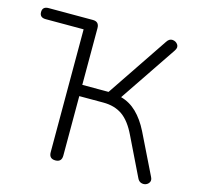

<svg xmlns="http://www.w3.org/2000/svg" viewBox="-107 -823 969 939"><g transform="rotate(15 377.0 -353.0)"><path d="M252 6Q220 6 220 -27V-649H28Q-3 -649 -3 -677Q-3 -705 28 -705H252Q284 -705 284 -672V-385H417L625 -694Q637 -713 654 -711.5Q671 -710 680.5 -696.5Q690 -683 678 -665L483 -376Q528 -364 563 -330Q598 -296 625 -242L725 -38Q733 -23 727.5 -12Q722 -1 710.5 3.5Q699 8 686.5 4Q674 0 667 -15L573 -208Q542 -273 502.5 -300.5Q463 -328 406 -328H284V-27Q284 6 252 6Z"/></g></svg>

Font: Chiron GoRound TC L
Style: Regular
Weight: 300
Designer: Ryoko NISHIZUKA 西塚涼子 (kana, bopomofo & ideographs); Paul D. Hunt (Latin, Greek & Cyrillic); Sandoll Communications 산돌커뮤니
Foundry: Adobe
Version: Version 1.000;hotconv 1.1.1;makeotfexe 2.6.0